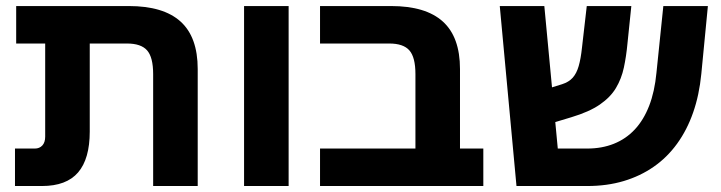

<svg xmlns="http://www.w3.org/2000/svg" viewBox="-20 -622 2412 642"><path d="M492.1 0V-374.2Q492.1 -430.4 471.9 -453.5Q451.7 -476.5 404.6 -476.5H34.1V-601.8H410.6Q526.4 -601.8 583.7 -550Q641.1 -498.1 641.1 -391.2V0ZM30.1 0V-125.3H96.7Q111.9 -125.3 121.5 -135.5Q131.1 -145.7 131.1 -165.2V-557.8H280.1V-182Q280.1 -91 241.2 -45.5Q202.2 0 120.3 0Z M796.1 0V-601.8H945.1V0Z M1369.1 0V-374.2Q1369.1 -430.4 1348.9 -453.5Q1328.7 -476.5 1281.6 -476.5H1050.1V-601.8H1287.6Q1403.4 -601.8 1460.7 -550Q1518.1 -498.1 1518.1 -391.2V0ZM1050.1 0V-125.3H1596.1V0Z M1707 0 1651.1 -601.8H1800.1L1845.1 -125.3H1943.6Q1992.6 -125.3 2032.6 -141.3Q2072.7 -157.3 2102.3 -188.8Q2131.9 -220.3 2150.5 -267.9Q2169 -315.5 2175 -378.6L2198 -601.8H2347L2325 -374.7Q2318.1 -304.2 2297.7 -245.9Q2277.4 -187.6 2244.1 -141.6Q2210.7 -95.5 2165.8 -64.4Q2121 -33.2 2065.4 -16.6Q2009.8 0 1943.6 0ZM1765 -192.2 1754.1 -307.6 1859.7 -340.5Q1881.8 -347.5 1894.9 -362Q1908 -376.6 1915 -401.1Q1922.1 -425.6 1926 -462.6L1942 -601.8H2091L2078.1 -476.7Q2074.1 -433.7 2066.1 -396.2Q2058.1 -358.8 2039.6 -327.8Q2021.2 -296.9 1985.7 -272.4Q1950.3 -248 1890.4 -230Z"/></svg>

Font: Noto Sans Hebrew
Style: Regular
Weight: 400
Designer: Monotype Design Team
Foundry: Monotype Imaging Inc.
Version: Version 2.003;January 10, 2023;FontCreator 14.0.0.2877 64-bi